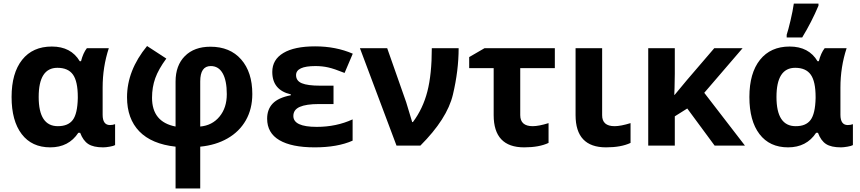

<svg xmlns="http://www.w3.org/2000/svg" viewBox="-20 -816 4822 1076"><path d="M555.2 -325.2V-172.9Q555.2 -115.2 596.2 -115.2Q611.8 -115.2 625 -120.1V-2.9Q617.2 2 595 5.9Q572.8 9.8 558.1 9.8Q503.4 9.8 474.6 -9Q445.8 -27.8 429.2 -71.8H418.9Q365.2 9.8 261.7 9.8Q158.2 9.8 101.6 -64.5Q44.9 -138.7 44.9 -272.5Q44.9 -406.2 104 -480.7Q163.1 -555.2 270.5 -555.2Q377.9 -555.2 426.8 -473.1H434.1Q445.8 -519 466.8 -545.9H589.8Q555.2 -440.9 555.2 -325.2ZM301.8 -436Q196.8 -436 196.8 -272.5Q196.8 -108.9 304.2 -108.9Q361.8 -108.9 387.9 -143.8Q414.1 -178.7 416 -266.1V-272Q416 -359.9 388.9 -397.9Q361.8 -436 301.8 -436Z M963.9 240.2V5.9Q829.6 -8.8 760.7 -79.8Q691.9 -150.9 691.9 -271Q691.9 -421.4 804.2 -558.1L912.1 -487.8Q868.2 -428.2 850.1 -377.7Q832 -327.1 832 -268.1Q832 -132.3 963.9 -106.9V-358.9Q963.9 -449.2 1016.1 -501.7Q1068.4 -554.2 1159.2 -554.2Q1269 -554.2 1331.5 -482.9Q1394 -411.6 1394 -289.1Q1394 -205.6 1357.7 -141.8Q1321.3 -78.1 1255.1 -40.3Q1189 -2.4 1102.1 5.9V240.2ZM1161.1 -445.8Q1102.1 -445.8 1102.1 -359.9V-106.9Q1168.9 -112.8 1210 -162.4Q1251 -211.9 1251 -288.1Q1251 -364.3 1228 -405Q1205.1 -445.8 1161.1 -445.8Z M1748 -445.8Q1639.2 -445.8 1639.2 -395Q1639.2 -362.8 1671.6 -349.4Q1704.1 -335.9 1773.9 -335.9H1849.1V-232.9H1767.1Q1695.8 -232.9 1659.9 -217Q1624 -201.2 1624 -166Q1624 -105 1754.9 -105Q1864.7 -105 1956.1 -147V-27.8Q1872.1 9.8 1743.2 9.8Q1614.3 9.8 1545.7 -30.5Q1477.1 -70.8 1477.1 -150.9Q1477.1 -203.1 1508.3 -235.8Q1539.6 -268.6 1609.9 -282.2V-287.1Q1505.9 -311 1505.9 -413.1Q1505.9 -481.9 1567.9 -519Q1629.9 -556.2 1746.1 -556.2Q1862.3 -556.2 1957 -515.1L1911.1 -407.2Q1853 -430.7 1819.3 -438.2Q1785.6 -445.8 1748 -445.8Z M2399.9 -545.9H2550.3Q2550.3 -420.9 2518.1 -285.4Q2485.8 -149.9 2335.9 0H2202.1L1997.1 -545.9H2149.9L2256.3 -243.2L2290 -131.8H2293.9Q2350.1 -206.5 2375 -303.2Q2399.9 -399.9 2399.9 -545.9Z M2895.5 -170.9Q2895.5 -108.9 2965.3 -108.9Q2999.5 -108.9 3054.2 -126V-15.1Q3001.5 9.8 2917.5 9.8Q2746.6 9.8 2746.6 -170.9V-434.1H2609.4V-496.1L2695.3 -545.9H3089.4V-434.1H2895.5Z M3354.5 -170.9Q3354 -108.9 3424.3 -108.9Q3458.5 -108.9 3513.7 -126V-15.1Q3460.4 9.8 3376.5 9.8Q3205.6 9.8 3205.6 -170.9V-545.9H3354.5Z M3761.7 0H3612.8V-545.9H3761.7V-402.8L3760.3 -324.2L3758.8 -284.2H3760.7L3829.6 -367.2L3982.9 -545.9H4141.6L3926.8 -295.9L4154.8 0H3984.9L3831.5 -208L3761.7 -164.1Z M4689.9 -325.2V-172.9Q4689.9 -115.2 4731 -115.2Q4746.6 -115.2 4759.8 -120.1V-2.9Q4752 2 4729.5 5.9Q4707 9.8 4692.9 9.8Q4638.2 9.8 4609.4 -8.8Q4580.6 -27.3 4564 -71.8H4553.7Q4500 9.8 4396.5 9.8Q4293 9.8 4236.3 -64.5Q4179.7 -138.7 4179.7 -272.5Q4179.7 -406.2 4239.3 -481Q4298.8 -555.2 4405.3 -555.2Q4512.7 -555.2 4561.5 -473.1H4568.8Q4580.6 -519 4601.6 -545.9H4724.6Q4689.9 -440.9 4689.9 -325.2ZM4436.5 -436Q4331.5 -436 4331.5 -272.5Q4331.5 -108.9 4439 -108.9Q4496.1 -108.4 4522.5 -143.6Q4548.8 -178.7 4550.8 -266.1V-272Q4550.8 -359.9 4523.4 -397.9Q4496.1 -436 4436.5 -436ZM4566.9 -795.9V-784.2Q4528.8 -693.4 4475.6 -606H4388.7V-621.1Q4397.5 -647.5 4410.2 -701.2Q4422.9 -754.9 4428.7 -795.9Z"/></svg>

Font: OpenSans-Bold
Style: Bold
Weight: 700
Foundry: Ascender Corporation
Version: Version 1.10